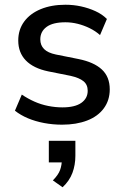

<svg xmlns="http://www.w3.org/2000/svg" viewBox="-20 -517 524 810"><path d="M242 9Q203 9 166 2Q129 -5 98 -18Q67 -31 43 -50L72 -118Q97 -101 125 -88.5Q153 -76 183.5 -70Q214 -64 243 -64Q296 -64 323 -83Q350 -102 350 -134Q350 -160 332 -174.5Q314 -189 278 -197L183 -216Q121 -229 89 -262Q57 -295 57 -346Q57 -392 82 -426Q107 -460 152 -478.5Q197 -497 256 -497Q290 -497 322 -490Q354 -483 382.5 -470Q411 -457 431 -437L402 -369Q383 -386 358.5 -398Q334 -410 308 -416.5Q282 -423 256 -423Q203 -423 176.5 -403.5Q150 -384 150 -351Q150 -326 166 -310Q182 -294 216 -287L311 -268Q376 -255 409.5 -224Q443 -193 443 -140Q443 -94 418 -60Q393 -26 347.5 -8.5Q302 9 242 9ZM244 273 203 244Q226 221 233.5 200Q241 179 241 155L265 168H186V77H298V140Q298 179 285.5 212.5Q273 246 244 273Z"/></svg>

Font: Nunito Sans 12pt ExtraLight SemiBold
Style: Regular
Weight: 600
Version: Version 3.101;gftools[0.9.27]